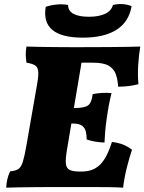

<svg xmlns="http://www.w3.org/2000/svg" viewBox="-20 -904 698 928"><path d="M10 3Q11 -17 15 -36Q19 -55 29 -76Q55 -78 68.5 -87Q82 -96 90 -121Q98 -146 107 -197L160 -501Q167 -541 164.5 -561Q162 -581 148 -589Q134 -597 108 -601Q105 -620 104.5 -638.5Q104 -657 108 -679Q132 -678 167.5 -677.5Q203 -677 242 -676.5Q281 -676 317 -676Q353 -676 378 -676Q452 -676 504 -676.5Q556 -677 593 -677.5Q630 -678 658 -679Q651 -638 648 -590Q645 -542 649 -497Q603 -485 551 -485Q549 -520 539.5 -546Q530 -572 505 -586.5Q480 -601 430 -601H374L337 -382H343Q388 -382 405.5 -394.5Q423 -407 428 -449Q472 -458 519 -454Q512 -426 506 -394.5Q500 -363 495 -325Q491 -298 488.5 -269.5Q486 -241 485 -215Q461 -216 440 -219.5Q419 -223 399 -230Q399 -250 395 -267.5Q391 -285 377 -296Q363 -307 333 -307H325L304 -182Q296 -136 298.5 -113Q301 -90 317 -82.5Q333 -75 363 -75H377Q428 -75 462 -106.5Q496 -138 521 -218Q552 -214 574 -205.5Q596 -197 618 -180Q606 -145 593.5 -96Q581 -47 575 3Q545 1 499 0.5Q453 0 403 0Q353 0 310 0Q284 0 243 0Q202 0 157.5 0.5Q113 1 73.5 1.5Q34 2 10 3ZM380 -722Q176 -722 201 -871Q224 -879 253 -882Q282 -885 309 -880Q309 -851 335.5 -837Q362 -823 410 -823Q457 -823 487.5 -837Q518 -851 526 -880Q552 -886 575 -884Q598 -882 616 -874Q603 -798 543 -760Q483 -722 380 -722Z"/></svg>

Font: Vollkorn Black
Style: Italic
Weight: 900
Italic angle: -11°
Designer: Friedrich Althausen
Foundry: Friedrich Althausen
Version: Version 5.000; ttfautohint (v1.8.3)